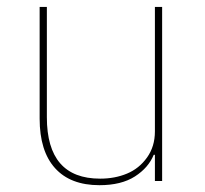

<svg xmlns="http://www.w3.org/2000/svg" viewBox="-20 -526 596 558"><path d="M269 12.2Q184.6 12.2 139.9 -37.4Q95.2 -86.9 95.2 -181.2V-505.9H116.2V-185.1Q116.2 -6.8 271 -6.8Q314 -6.8 349.1 -21.5Q384.3 -36.1 407.2 -68.1Q430.2 -100.1 430.2 -144V-505.9H451.2V0H430.2V-76.2H426.8Q411.6 -38.6 372.1 -13.2Q332.5 12.2 269 12.2Z"/></svg>

Font: Anuphan Thin
Style: Regular
Weight: 250
Designer: Mike Abbink, Paul van der Laan, Pieter van Rosmalen, Mint Tantisuwanna
Foundry: Bold Monday; Cadson Demak
Version: Version 3.002;hotconv 1.0.109;makeotfexe 2.5.65596